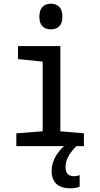

<svg xmlns="http://www.w3.org/2000/svg" viewBox="-20 -787 540 1034"><path d="M254 -629Q224 -629 208 -646Q192 -663 192 -697Q192 -732 208.5 -749.5Q225 -767 254 -767Q283 -767 299.5 -749.5Q316 -732 316 -697Q316 -663 299.5 -646Q283 -629 254 -629ZM68 0V-69L210 -80V-455L77 -469V-539H305V-80L432 -69V0ZM358 227Q308 227 283 202.5Q258 178 258 134Q258 92 280 54.5Q302 17 340 -13L391 0Q358 34 345.5 60.5Q333 87 333 113Q333 162 378 162Q388 162 395.5 160Q403 158 409 156V218Q389 227 358 227Z"/></svg>

Font: Noto Sans Mono ExtraCondensed Medium
Style: Regular
Weight: 500
Width: 2
Designer: Monotype Design Team
Foundry: Monotype Imaging Inc.
Version: Version 2.014